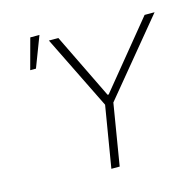

<svg xmlns="http://www.w3.org/2000/svg" viewBox="-110 -882 1016 997"><g transform="rotate(-15 397.5 -384.0)"><path d="M226.9 -727.3H277.7L448.5 -376.4H454.2L741.5 -727.3H795.1L467 -329.9L412.6 0H367.9L422.6 -329.9ZM93.4 -603.7 137.8 -768.1H187.1L124.3 -603.7Z"/></g></svg>

Font: Inter P Extra Light
Style: Italic
Weight: 200
Italic angle: 9.39999°
Designer: Rasmus Andersson
Foundry: rsms
Version: Version 3.018;git-588b23468